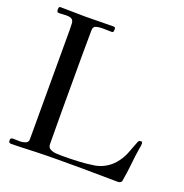

<svg xmlns="http://www.w3.org/2000/svg" viewBox="-131 -851 932 971"><g transform="rotate(20 335.0 -365.5)"><path d="M654 -226Q654 -219 653 -211.5Q652 -204 650 -196Q643 -152 638.5 -106.5Q634 -61 626 -17Q626 -12 622 -8Q615 -2 605 -2Q556 -2 507 -3Q458 -4 408 -4Q347 -4 286.5 -4Q226 -4 165 -2Q131 -1 98 0.5Q65 2 31 2Q19 2 19 -12Q19 -26 33 -26Q43 -26 52.5 -25.5Q62 -25 71 -25Q85 -25 99.5 -30.5Q114 -36 114 -52V-643Q114 -663 113 -676.5Q112 -690 103.5 -697Q95 -704 72 -704Q62 -704 53 -703Q44 -702 34 -702Q26 -702 24 -706.5Q22 -711 22 -718Q22 -724 23.5 -728.5Q25 -733 32 -733Q65 -733 97.5 -732Q130 -731 163 -731Q201 -731 240 -732Q279 -733 317 -733Q324 -733 325.5 -728.5Q327 -724 327 -719Q327 -715 325.5 -709.5Q324 -704 317 -704Q304 -704 291.5 -704.5Q279 -705 266 -705Q250 -705 234 -701Q218 -697 218 -676Q218 -641 217.5 -606Q217 -571 217 -536V-241Q217 -197 217.5 -152Q218 -107 218 -63Q218 -46 232 -38.5Q246 -31 264 -30Q282 -29 294 -29Q338 -29 382 -31Q426 -33 469 -40Q497 -45 522.5 -59.5Q548 -74 567 -96Q592 -125 605 -158.5Q618 -192 631 -226Q634 -233 638 -234Q642 -235 648 -235Q651 -235 652.5 -231.5Q654 -228 654 -226Z"/></g></svg>

Font: Kaisei HarunoUmi
Style: Regular
Weight: 400
Designer: Font-Kai, 金井和夫
Foundry: KAZUO KANAI
Version: Version 5.003